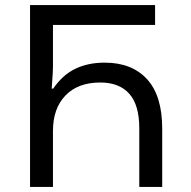

<svg xmlns="http://www.w3.org/2000/svg" viewBox="-20 -734 750 754"><path d="M98 0V-714H589V-636H188V-472Q188 -466 187 -444.5Q186 -423 183 -386H189Q225 -439 275 -463.5Q325 -488 391 -488Q498 -488 557.5 -423Q617 -358 617 -229V0H527V-230Q527 -322 487.5 -366Q448 -410 374 -410Q286 -410 237 -359Q188 -308 188 -220V0Z"/></svg>

Font: Noto Sans Living
Style: Regular
Weight: 400
Designer: Monotype Design Team
Foundry: Monotype Imaging Inc.
Version: Version 2.013; ttfautohint (v1.8.4.7-5d5b)